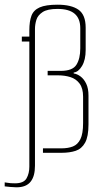

<svg xmlns="http://www.w3.org/2000/svg" viewBox="-55 -651 422 818"><path d="M15 147Q4 147 -11.5 145.5Q-27 144 -35 143V126Q-31 127 -28 127Q-25 127 -21 128Q-16 129 -8.5 129.5Q-1 130 9 130Q46 130 58 109Q70 88 70 59V-474H38V-495H70V-522Q70 -560 79 -584Q88 -608 114 -619.5Q140 -631 190 -631Q249 -631 279.5 -609.5Q310 -588 310 -533V-438Q310 -396 294.5 -370Q279 -344 259 -342V-338Q274 -336 288.5 -325Q303 -314 312.5 -294Q322 -274 322 -244V-121Q322 -69 307.5 -43Q293 -17 267.5 -8.5Q242 0 207 0H128V-19H207Q235 -19 255.5 -27Q276 -35 287.5 -58Q299 -81 299 -127V-239Q299 -275 284 -295Q269 -315 245 -322.5Q221 -330 193 -330H148V-349H204Q254 -349 270.5 -375Q287 -401 287 -445V-531Q287 -572 263 -592.5Q239 -613 190 -613Q147 -613 126.5 -599.5Q106 -586 100 -566.5Q94 -547 94 -528V55Q94 77 89.5 94Q85 111 75.5 123Q66 135 51 141Q36 147 15 147Z"/></svg>

Font: Alumni Sans SC Thin
Style: Regular
Weight: 100
Designer: Robert E. Leuschke
Foundry: Robert E. Leuschke
Version: Version 1.018